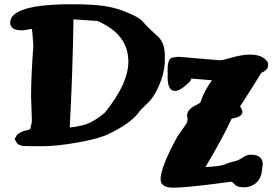

<svg xmlns="http://www.w3.org/2000/svg" viewBox="-20 -688 1317 902"><path d="M1067.9 165.5Q857.4 193.8 795.9 193.8Q734.4 193.8 734.4 154.3Q734.4 98.1 813 -45.9Q852.5 -102.1 858.9 -112.8L861.3 -128.9Q858.9 -139.6 858.9 -145Q858.9 -174.3 901.4 -194.3Q919.4 -203.6 921.9 -207.5Q938 -259.3 975.6 -311L879.4 -318.8Q878.4 -317.4 876.2 -311.3Q874 -305.2 854.5 -288.6Q821.8 -260.7 803.2 -260.7Q768.1 -260.7 767.6 -322.3V-368.7Q767.6 -402.8 784.2 -416L816.4 -421.4L1012.7 -404.8Q1027.8 -405.3 1058.1 -414.6Q1114.7 -431.6 1155.3 -431.6Q1203.1 -431.6 1228 -407.7Q1239.7 -396.5 1239.7 -386.7Q1239.7 -377 1238.3 -372.6Q1236.8 -368.2 1234.1 -364.5Q1231.4 -360.8 1227.5 -357.4Q1219.7 -351.1 1207.5 -345.7Q1158.7 -266.6 1107.9 -188Q1118.7 -172.4 1118.7 -161.6Q1118.7 -138.7 1068.4 -130.9Q1027.3 -41.5 945.3 96.7Q1016.1 93.3 1034.2 84.7Q1052.2 76.2 1075.9 71.3Q1099.6 66.4 1119.9 52.5Q1140.1 38.6 1157.2 38.6Q1214.4 38.6 1214.4 83.5V84L1208.5 127.4Q1199.7 161.6 1175.8 176.8Q1151.9 191.9 1130.4 191.9H1123.5Q1095.2 190.9 1085.9 181.6Q1072.8 167.5 1067.9 165.5ZM471.7 -157.7Q583 -294.9 583 -398.4Q583 -527.3 437.5 -589.4L325.2 -597.2Q321.3 -341.3 307.6 -88.9Q361.3 -95.2 392.6 -107.2Q423.8 -119.1 471.7 -157.7ZM27.8 -580.6Q27.8 -668 316.4 -668Q418.9 -668 474.1 -659.2Q529.3 -650.4 581.5 -627.9Q633.8 -605.5 647 -590.6Q660.2 -575.7 668.5 -566.9Q685.5 -549.3 720 -518.3Q754.4 -487.3 754.4 -428.7V-395Q751 -339.8 726.3 -284.2Q701.7 -228.5 671.9 -201.7Q642.1 -174.8 632.3 -160.6Q597.2 -110.8 492.7 -59.6Q445.8 -36.6 346.4 -18.8Q247.1 -1 175.8 -1Q104.5 -1 88.1 -2.4Q71.8 -3.9 59.6 -15.1L48.8 -35.2L60.1 -54.7Q79.6 -70.3 94.5 -73.2Q109.4 -76.2 114.3 -78.1Q122.1 -81.1 122.6 -84L129.9 -116.7L126 -234.9Q126 -330.1 136.7 -472.2Q132.8 -542 128.9 -552.7Q92.8 -545.4 85 -545.4Q28.3 -545.4 27.8 -580.6Z"/></svg>

Font: Drukaatie burti
Style: Heavy
Weight: 800
Version: Version 0.14